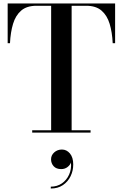

<svg xmlns="http://www.w3.org/2000/svg" viewBox="-20 -770 712 1115"><path d="M276.5 155.2Q276.5 131.6 294.9 115Q313.3 98.4 339.7 98.4Q366.9 98.4 386.1 121.2Q405.3 144 405.3 185.2Q405.3 221.6 389.9 253.4Q374.5 285.2 345.3 305Q316.1 324.8 274.9 324.8V314Q311.7 314 339.3 295Q366.9 276 381.3 244Q395.7 212 392.1 173.6Q387.3 188.4 371.9 200.2Q356.5 212 335.7 212Q306.5 212 291.5 195.2Q276.5 178.4 276.5 155.2ZM167 -13.5H277V-736.5H192Q135.5 -736.5 103 -708.5Q70.5 -680.5 55.8 -631.5Q41 -582.5 38 -519H24.5V-750H648.5V-519H634.5Q631.5 -582.5 616.8 -631.5Q602 -680.5 569.5 -708.5Q537 -736.5 480.5 -736.5H396V-13.5H506V0H167Z"/></svg>

Font: Bodoni* 16 Medium
Style: Regular
Weight: 500
Version: Version 2.2